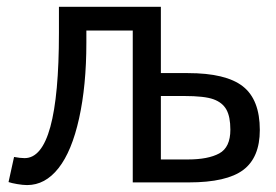

<svg xmlns="http://www.w3.org/2000/svg" viewBox="-20 -532 805 560"><path d="M151.9 -512.2H449.2V-318.8H527.8Q639.2 -318.8 688.5 -280Q737.8 -241.2 737.8 -152.8Q737.8 -72.8 689.5 -36.4Q641.1 0 530.8 0H367.2V-442.9H231.9V-407.2Q231.9 -282.7 210.7 -186.8Q189.5 -90.8 150.6 -41.5Q111.8 7.8 59.1 7.8Q46.9 7.8 30 4.9Q13.2 2 4.9 -1L21 -74.2Q39.1 -70.8 51.8 -70.8Q151.9 -70.8 151.9 -436ZM651.9 -153.8Q651.9 -191.4 640.4 -212.2Q628.9 -232.9 602.8 -242.4Q576.7 -252 517.1 -252H449.2V-66.9H527.8Q586.9 -66.9 619.4 -84.5Q651.9 -102.1 651.9 -153.8Z"/></svg>

Font: Lorenzo Sans
Style: Regular
Weight: 400
Foundry: Intel Corporation
Version: Version 1.00; ttfautohint (v1.5)